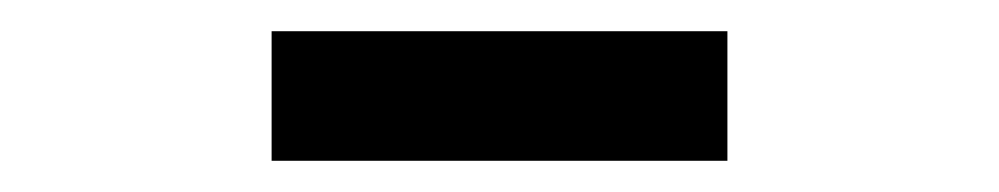

<svg xmlns="http://www.w3.org/2000/svg" viewBox="-20 -734 640 123"><path d="M154 -714H446V-631H154Z"/></svg>

Font: IBM Plex Sans Hebrew Medm
Style: Regular
Weight: 500
Designer: Mike Abbink, Paul van der Laan, Pieter van Rosmalen, Yanek Iontef
Foundry: Bold Monday
Version: Version 1.3